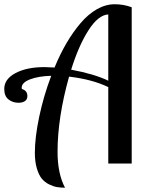

<svg xmlns="http://www.w3.org/2000/svg" viewBox="-63 -770 686 904"><path d="M557.1 0H446.8V-359.9Q371.1 -396.5 262.2 -409.2Q208 -216.3 208 -55.2Q208 47.9 243.2 113.8Q222.2 113.8 205.1 110.8Q188 107.9 167.7 97.9Q147.5 87.9 133.5 70.8Q119.6 53.7 110.4 22.5Q101.1 -8.8 101.1 -50.8Q101.1 -122.6 121.6 -220.2Q142.1 -317.9 178.2 -413.1Q118.7 -411.6 78.9 -396.5Q39.1 -381.3 39.1 -356.9Q39.1 -353 40 -351.1Q65.9 -343.3 65.9 -317.9Q65.9 -301.3 54 -293.7Q42 -286.1 24.9 -286.1Q-3.4 -286.1 -23.2 -302Q-43 -317.9 -43 -351.1Q-43 -397.9 10.3 -426Q63.5 -454.1 147 -454.1Q161.6 -454.1 193.8 -452.1Q219.7 -515.1 250.2 -567.1Q280.8 -619.1 316.4 -661.1Q352.1 -703.1 393.3 -726.6Q434.6 -750 477.1 -750Q519.5 -750 557.1 -735.8ZM272 -441.9Q380.4 -421.9 446.8 -390.1V-702.1Q399.4 -699.2 353.5 -627.4Q307.6 -555.7 272 -441.9Z"/></svg>

Font: Lobster Two
Style: Regular
Weight: 400
Designer: Pablo Impallari
Foundry: Pablo Impallari. www.impallari.com
Version: Version 1.006